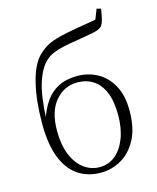

<svg xmlns="http://www.w3.org/2000/svg" viewBox="-123 -913 830 1012"><g transform="rotate(-15 291.5 -406.5)"><path d="M303 14Q231 14 178.5 -21Q126 -56 97 -129Q68 -202 68 -316Q68 -440 91 -534.5Q114 -629 158 -672Q195 -708 238 -723Q281 -738 343 -749Q378 -756 414.5 -761.5Q451 -767 481 -773L502 -827L525 -821Q520 -787 514 -764Q508 -741 497 -728Q483 -715 443.5 -707.5Q404 -700 354 -692Q312 -686 280 -678.5Q248 -671 224.5 -661Q201 -651 183 -634Q146 -600 123 -528Q100 -456 95 -327L91 -329Q108 -385 136.5 -426Q165 -467 208 -489Q251 -511 310 -511Q371 -511 421 -483.5Q471 -456 501 -401Q531 -346 531 -264Q531 -168 498 -106.5Q465 -45 412.5 -15.5Q360 14 303 14ZM303 -16Q352 -16 388.5 -46Q425 -76 446 -130.5Q467 -185 467 -257Q467 -332 446.5 -381Q426 -430 389 -454Q352 -478 303 -478Q231 -478 182.5 -421.5Q134 -365 134 -258Q134 -183 156 -128.5Q178 -74 216.5 -45Q255 -16 303 -16Z"/></g></svg>

Font: Noto Serif KR ExtraLight
Style: Regular
Weight: 200
Designer: Ryoko NISHIZUKA 西塚涼子 (kana & ideographs); Frank Grießhammer (Latin, Greek & Cyrillic); Wenlong ZHANG 张文龙 (bopomofo); San
Foundry: Adobe
Version: Version 2.002-H1;hotconv 1.1.0;makeotfexe 2.6.0